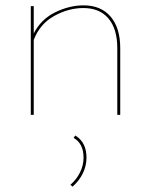

<svg xmlns="http://www.w3.org/2000/svg" viewBox="-20 -429 564 717"><path d="M429 -249V0H418V-249Q418 -321 385 -360Q352 -399 291 -399Q236 -399 182.5 -369.5Q129 -340 106 -280V0H95V-406H106V-304Q133 -357 186 -383Q239 -409 292 -409Q357 -409 393 -367Q429 -325 429 -249ZM243 261Q266 241 279 214.5Q292 188 292 160Q292 107 255 86L261 77Q303 102 303 160Q303 190 289.5 218Q276 246 251 268Z"/></svg>

Font: Ysabeau Hairline
Style: Regular
Weight: 100
Designer: Christian Thalmann (Catharsis Fonts)
Version: Version 0.003